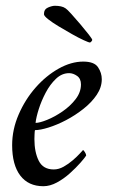

<svg xmlns="http://www.w3.org/2000/svg" viewBox="-20 -638 394 664"><path d="M268 -425Q306 -425 319 -405.5Q332 -386 332 -364Q332 -336 314.5 -310Q297 -284 268.5 -261.5Q240 -239 208.5 -222.5Q177 -206 148 -197Q119 -188 101 -188Q100 -186 99.5 -173.5Q99 -161 99 -157Q99 -112 114 -82Q129 -52 166 -52Q183 -52 200 -61.5Q217 -71 232 -84Q247 -97 256.5 -107.5Q266 -118 267 -119Q269 -119 273.5 -112Q278 -105 278 -100Q273 -92 258 -75Q243 -58 222 -39Q201 -20 177 -7Q153 6 130 6Q78 6 50 -31Q22 -68 22 -136Q22 -190 44.5 -242Q67 -294 103 -335Q139 -376 182.5 -400.5Q226 -425 268 -425ZM103 -213Q117 -213 143 -223.5Q169 -234 196 -252.5Q223 -271 241.5 -295Q260 -319 260 -346Q260 -366 246.5 -375.5Q233 -385 219 -385Q194 -385 173.5 -365.5Q153 -346 138 -317.5Q123 -289 114 -260.5Q105 -232 103 -213ZM291 -491Q287 -491 269.5 -499Q252 -507 229 -520Q206 -533 183.5 -546.5Q161 -560 146.5 -571.5Q132 -583 132 -589Q132 -606 146 -612Q160 -618 170 -618Q181 -618 190.5 -616Q200 -614 207 -609Q212 -606 226.5 -590Q241 -574 258 -554Q275 -534 287 -518.5Q299 -503 299 -500Q299 -498 296 -494.5Q293 -491 291 -491Z"/></svg>

Font: Amiri
Style: Italic
Weight: 400
Italic angle: 10°
Designer: Khaled Hosny
Version: Version 0.113